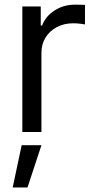

<svg xmlns="http://www.w3.org/2000/svg" viewBox="-20 -574 412 835"><path d="M77.1 0V-545.9H157.2V-462.9H163.1Q178.2 -503.4 217.5 -528.6Q256.8 -553.7 305.7 -553.7Q314.9 -553.7 328.6 -553.5Q342.3 -553.2 349.6 -552.7V-467.8Q345.2 -468.8 330.1 -470.7Q314.9 -472.7 297.9 -472.7Q258.3 -472.7 227.1 -456.1Q195.8 -439.5 178 -410.6Q160.2 -381.8 160.2 -344.7V0ZM35.2 241.2 74.2 57.6H160.2L99.6 241.2Z"/></svg>

Font: Inter V
Style: 
Weight: 400
Designer: Rasmus Andersson
Foundry: rsms
Version: Version 4.000;git-a3f224843